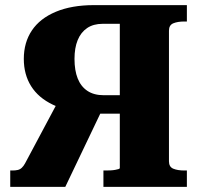

<svg xmlns="http://www.w3.org/2000/svg" viewBox="-20 -730 781 750"><path d="M385 -314 235 0H20V-64H28Q40 -64 49 -66Q58 -68 65 -74.5Q72 -81 78 -92L206 -332ZM448 -74V-637H381Q345 -637 320.5 -620.5Q296 -604 283.5 -573.5Q271 -543 271 -500Q271 -455 283.5 -423.5Q296 -392 321.5 -375Q347 -358 386 -358H469V-286H342L323 -289Q243 -294 186.5 -321Q130 -348 101.5 -393.5Q73 -439 73 -500Q73 -564 104.5 -611Q136 -658 198 -684Q260 -710 347 -710H710V-646H700Q674 -646 657 -639Q640 -632 640 -610V-100Q640 -78 657 -71Q674 -64 700 -64H710V0H384V-64H394Q403 -64 412.5 -64.5Q422 -65 430 -66.5Q438 -68 443 -69.5Q448 -71 448 -74Z"/></svg>

Font: Roboto Serif 36pt
Style: Bold
Weight: 700
Version: Version 1.008